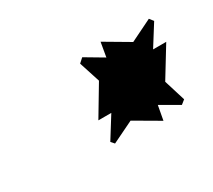

<svg xmlns="http://www.w3.org/2000/svg" viewBox="-57 -679 439 396"><g transform="rotate(-30 162.5 -481.0)"><path d="M122.1 -395 153.8 -445.8H123L165 -516.1L148.9 -565.9L159.2 -575.2L202.1 -549.8L208 -584L266.1 -549.8L317.9 -575.2L325.2 -565.9L293.9 -516.1H325.2L282.2 -445.8L297.9 -395L288.1 -387.2L245.1 -412.1L238.8 -377.9L180.2 -412.1L128.9 -387.2Z"/></g></svg>

Font: Petahja
Style: Italic
Weight: 400
Designer: T. Christopher White
Version: Version 1.1